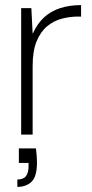

<svg xmlns="http://www.w3.org/2000/svg" viewBox="-20 -528 359 753"><path d="M63 0V-496H103L108 -397H109Q126 -435 152.5 -459.5Q179 -484 215.5 -496Q252 -508 298 -508V-463H286Q255 -463 223.5 -455Q192 -447 166 -426Q140 -405 124 -367Q108 -329 108 -269V0ZM48 205V176Q72 176 82 162.5Q92 149 92 124V111H54V54H121Q123 70 124 84Q125 98 125 109Q125 165 103.5 185Q82 205 48 205Z"/></svg>

Font: DM Sans 28pt ExtraLight
Style: Regular
Weight: 250
Version: Version 4.004;gftools[0.9.30]